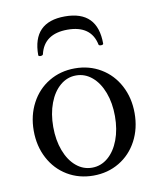

<svg xmlns="http://www.w3.org/2000/svg" viewBox="-76 -697 636 769"><g transform="rotate(-10 242.5 -313.0)"><path d="M37.6 -207Q37.6 -269 64 -318.8Q90.3 -368.7 137.2 -396.7Q184.1 -424.8 242.7 -424.8Q301.3 -424.8 348.1 -396.7Q395 -368.7 421.4 -318.8Q447.8 -269 447.8 -207Q447.8 -144.5 421.4 -94.7Q395 -44.9 348.1 -16.8Q301.3 11.2 242.7 11.2Q184.1 11.2 137.2 -16.8Q90.3 -44.9 64 -94.7Q37.6 -144.5 37.6 -207ZM368.2 -208.5Q368.2 -262.2 352.1 -304.9Q335.9 -347.7 307.4 -371.8Q278.8 -396 242.7 -396Q206.5 -396 178 -371.8Q149.4 -347.7 133.3 -304.9Q117.2 -262.2 117.2 -208.5Q117.2 -154.8 133.3 -112.1Q149.4 -69.3 178 -45.2Q206.5 -21 242.7 -21Q278.8 -21 307.4 -45.2Q335.9 -69.3 352.1 -112.1Q368.2 -154.8 368.2 -208.5ZM239.7 -636.7Q372.1 -636.7 372.1 -502.4Q372.1 -499.5 367.7 -498.3Q363.3 -497.1 358.4 -498Q353.5 -499 353 -502.4Q344.7 -542.5 316.4 -562.5Q288.1 -582.5 240.7 -582.5Q193.4 -582.5 164.8 -562.5Q136.2 -542.5 127 -502.4Q126.5 -499.5 121.6 -498Q116.7 -496.6 112.3 -497.8Q107.9 -499 107.9 -502.4Q107.9 -636.7 239.7 -636.7Z"/></g></svg>

Font: Junicode Two Beta VF
Style: Regular
Weight: 400
Designer: Peter S. Baker
Foundry: Briery Creek Software
Version: Version 1.031 beta; ttfautohint (v1.8.1.43-b0c9)